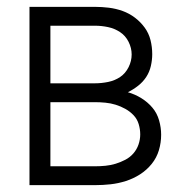

<svg xmlns="http://www.w3.org/2000/svg" viewBox="-20 -540 540 560"><path d="M66 0V-520H257Q277 -520 297.5 -517.5Q318 -515 337.5 -508Q357 -501 373.5 -488.5Q390 -476 402 -459.5Q414 -443 419 -423Q424 -403 424 -382Q424 -365 420 -347.5Q416 -330 406.5 -315.5Q397 -301 383 -290Q369 -279 353 -271Q374 -265 392.5 -253.5Q411 -242 424.5 -226Q438 -210 444 -189Q450 -168 450 -147Q450 -124 443.5 -102Q437 -80 422.5 -62Q408 -44 388.5 -31.5Q369 -19 347 -12Q325 -5 302.5 -2.5Q280 0 257 0ZM127 -297H257Q276 -297 295.5 -301Q315 -305 330.5 -315.5Q346 -326 355 -344Q364 -362 364 -381Q364 -400 355 -418Q346 -436 330 -446.5Q314 -457 295 -461Q276 -465 257 -465H127ZM127 -55H257Q272 -55 287.5 -56.5Q303 -58 317.5 -62.5Q332 -67 345.5 -74Q359 -81 369 -92.5Q379 -104 384 -118.5Q389 -133 389 -148Q389 -163 384.5 -178Q380 -193 369.5 -204Q359 -215 345.5 -222.5Q332 -230 317.5 -234.5Q303 -239 287.5 -240.5Q272 -242 257 -242H127Z"/></svg>

Font: Iosevka Fixed Light
Style: Regular
Weight: 300
Monospace: yes
Designer: Belleve Invis
Foundry: Belleve Invis
Version: Version 32.3.0